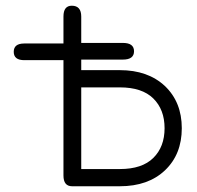

<svg xmlns="http://www.w3.org/2000/svg" viewBox="-20 -648 694 675"><path d="M203.1 -589.8Q203.1 -627.9 232.4 -627.9Q265.6 -627.9 265.6 -589.8V-497.1H412.1Q451.2 -497.1 451.2 -467.8Q451.2 -438.5 412.1 -438.5H265.6V-401.4H401.4Q500 -401.4 559.6 -345.7Q619.1 -289.1 619.1 -197.3Q619.1 -105.5 560.1 -49.3Q501 6.8 401.4 6.8H233.4Q203.1 6.8 203.1 -31.2V-436.5H65.4Q28.3 -436.5 28.3 -465.8Q28.3 -495.1 65.4 -495.1H203.1ZM401.4 -340.8H265.6V-53.7H401.4Q479.5 -53.7 519 -92.8Q558.6 -131.8 558.6 -197.3Q558.6 -262.7 519 -301.8Q479.5 -340.8 401.4 -340.8Z"/></svg>

Font: Jura
Style: Medium
Weight: 500
Version: Version 2.6.1